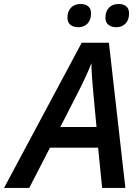

<svg xmlns="http://www.w3.org/2000/svg" viewBox="-79 -925 690 945"><path d="M403.8 -198.2H167L64.9 0H-59.1L323.2 -714.8H457L538.1 0H423.8ZM396 -299.8Q376.5 -502.9 373.8 -545.7Q371.1 -588.4 371.1 -613.8Q344.2 -545.9 301.8 -463.9L217.8 -299.8ZM252.9 -838.9Q252.9 -868.2 270 -886.7Q287.1 -905.3 317.9 -905.3Q341.3 -905.3 355.2 -893.8Q369.1 -882.3 369.1 -858.9Q369.1 -827.1 351.8 -809.1Q334.5 -791 306.2 -791Q283.2 -791 268.1 -802.5Q252.9 -814 252.9 -838.9ZM439.9 -838.9Q439.9 -868.2 457 -886.7Q474.1 -905.3 504.9 -905.3Q528.3 -905.3 542.2 -893.8Q556.2 -882.3 556.2 -858.9Q556.2 -827.1 538.8 -809.1Q521.5 -791 493.2 -791Q470.2 -791 455.1 -802.5Q439.9 -814 439.9 -838.9Z"/></svg>

Font: TypoPRO Open Sans
Style: Italic
Weight: 600
Italic angle: -12°
Foundry: Ascender Corporation
Version: Version 1.10